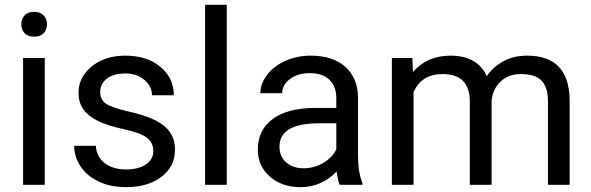

<svg xmlns="http://www.w3.org/2000/svg" viewBox="-20 -770 2461 800"><path d="M82.3 -631.8Q68.8 -646.5 68.8 -668.5Q68.8 -690.4 82.3 -705.6Q95.7 -720.7 122.1 -720.7Q148.4 -720.7 162.1 -705.6Q175.8 -690.4 175.8 -668.5Q175.8 -646.5 162.1 -631.8Q148.4 -617.2 122.1 -617.2Q95.7 -617.2 82.3 -631.8ZM166.5 0H76.2V-528.3H166.5Z M618.7 -140.1Q618.7 -176.8 591.1 -197Q563.5 -217.3 494.9 -231.9Q426.3 -246.6 386 -267.1Q345.7 -287.6 326.4 -315.9Q307.1 -344.2 307.1 -383.3Q307.1 -448.2 362.1 -493.2Q417 -538.1 502.4 -538.1Q592.3 -538.1 648.2 -491.7Q704.1 -445.3 704.1 -373H613.3Q613.3 -410.2 581.8 -437Q550.3 -463.9 502.4 -463.9Q453.1 -463.9 425.3 -442.4Q397.5 -420.9 397.5 -386.2Q397.5 -353.5 423.3 -336.9Q449.2 -320.3 516.8 -305.2Q584.5 -290 626.5 -269Q668.5 -248 688.7 -218.5Q709 -189 709 -146.5Q709 -75.7 652.3 -33Q595.7 9.8 505.4 9.8Q441.9 9.8 393.1 -12.7Q344.2 -35.2 316.7 -75.4Q289.1 -115.7 289.1 -162.6H379.4Q381.8 -117.2 415.8 -90.6Q449.7 -64 505.4 -64Q556.6 -64 587.6 -84.7Q618.7 -105.5 618.7 -140.1Z M924.8 0H834.5V-750H924.8Z M1245.6 -68.8Q1288.1 -68.8 1326.2 -90.8Q1364.3 -112.8 1381.3 -147.9V-256.3H1310.5Q1144.5 -256.3 1144.5 -159.2Q1144.5 -116.7 1172.9 -92.8Q1201.2 -68.8 1245.6 -68.8ZM1395.5 0Q1387.7 -15.6 1382.8 -55.7Q1319.8 9.8 1232.4 9.8Q1154.3 9.8 1104.2 -34.4Q1054.2 -78.6 1054.2 -146.5Q1054.2 -229 1116.9 -274.7Q1179.7 -320.3 1293.5 -320.3H1381.3V-361.8Q1381.3 -409.2 1353 -437.3Q1324.7 -465.3 1269.5 -465.3Q1221.2 -465.3 1188.5 -440.9Q1155.8 -416.5 1155.8 -381.8H1064.9Q1064.9 -421.4 1093 -458.3Q1121.1 -495.1 1169.2 -516.6Q1217.3 -538.1 1274.9 -538.1Q1366.2 -538.1 1418 -492.4Q1469.7 -446.8 1471.7 -366.7V-123.5Q1471.7 -50.8 1490.2 -7.8V0Z M1698.2 -528.3 1700.7 -469.7Q1758.8 -538.1 1857.4 -538.1Q1968.3 -538.1 2008.3 -453.1Q2034.7 -491.2 2076.9 -514.6Q2119.1 -538.1 2176.8 -538.1Q2350.6 -538.1 2353.5 -354V0H2263.2V-348.6Q2263.2 -405.3 2237.3 -433.3Q2211.4 -461.4 2150.4 -461.4Q2100.1 -461.4 2066.9 -431.4Q2033.7 -401.4 2028.3 -350.6V0H1937.5V-346.2Q1937.5 -461.4 1824.7 -461.4Q1735.8 -461.4 1703.1 -385.7V0H1612.8V-528.3Z"/></svg>

Font: RobotoDraft
Style: Regular
Weight: 400
Version: Version 2.001101; 2014